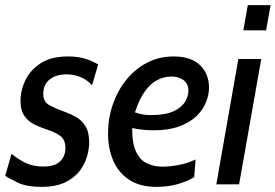

<svg xmlns="http://www.w3.org/2000/svg" viewBox="-32 -720 1076 750"><path d="M129.5 10Q73 10 38.8 -6Q4.5 -22 -11.5 -33.5L13 -119.5Q28 -105.5 60.5 -87.5Q93 -69.5 138 -69.5Q181.5 -69.5 202.5 -89.5Q223.5 -109.5 223.5 -141Q223.5 -176 202 -190.2Q180.5 -204.5 155.5 -212.5Q129 -221 104.2 -232.8Q79.5 -244.5 63.8 -266.5Q48 -288.5 48 -328.5Q48 -366.5 66.8 -406Q85.5 -445.5 126.2 -472.5Q167 -499.5 233.5 -499.5Q276.5 -499.5 305.5 -489.2Q334.5 -479 351.5 -468L327.5 -387Q311.5 -405.5 285.8 -417.5Q260 -429.5 226.5 -429.5Q187.5 -429.5 162.2 -409.8Q137 -390 137 -353.5Q137 -323 159.5 -310Q182 -297 221.5 -283Q243 -275.5 265 -263Q287 -250.5 301.8 -227Q316.5 -203.5 316.5 -162.5Q316.5 -141 308.8 -111.8Q301 -82.5 281 -54.8Q261 -27 224.2 -8.5Q187.5 10 129.5 10Z M478 -287.5Q497.5 -279.5 515.8 -275Q534 -270.5 558.5 -270.5Q615 -270.5 646.8 -285.8Q678.5 -301 691.2 -323Q704 -345 704 -365Q704 -385 694.8 -397.2Q685.5 -409.5 670 -415.2Q654.5 -421 637.5 -421Q605 -421 576.5 -404Q548 -387 525.2 -350Q502.5 -313 487.5 -253L486 -251.5Q480.5 -179 494.8 -139.2Q509 -99.5 537.5 -84.2Q566 -69 602 -69Q631 -69 666 -75.5Q701 -82 732 -97L726.5 -28Q699.5 -11.5 662 -0.8Q624.5 10 579 10Q514.5 10 472.5 -17.8Q430.5 -45.5 410.2 -92.8Q390 -140 390 -198.5Q390 -257.5 408.5 -311.5Q427 -365.5 461.2 -408Q495.5 -450.5 542.5 -475Q589.5 -499.5 646.5 -499.5Q714 -499.5 749.2 -465.5Q784.5 -431.5 784.5 -377.5Q784.5 -350.5 773 -321.2Q761.5 -292 736 -267Q710.5 -242 668.8 -226.5Q627 -211 566.5 -211Q539 -211 512.5 -214.8Q486 -218.5 470 -225Z M813 0 899 -489.5H988.5L902 0ZM918.5 -601.5 936 -700H1025L1007.5 -601.5Z"/></svg>

Font: Cabin
Style: Italic
Weight: 400
Width: 4
Italic angle: -10°
Designer: Pablo Impallari
Foundry: Pablo Impallari. http://www.impallari.com Igino Marini. http://www.ikern.com
Version: Version 3.001